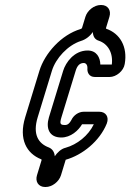

<svg xmlns="http://www.w3.org/2000/svg" viewBox="-20 -717 522 768"><path d="M225.1 -167C263.1 -167 293.6 -195 308.3 -220H355.3C333.2 -174 288.5 -139 242.5 -126C224.3 -122 208.4 -106 199.1 -92C198 -108 190 -121 175.8 -127C132.7 -143 110 -180 130.8 -248L187.7 -434C203 -484 250.9 -536 303.1 -553C323.9 -559 341.5 -574 351.1 -589C352.6 -571 358.9 -559 375.4 -554C410.7 -542 433 -507 427.3 -459H381.3C380.9 -487 366.5 -515 330.5 -515C276.5 -515 242.8 -467 232.7 -434L175.8 -248C162.7 -205 176.1 -167 225.1 -167ZM377.5 -270H314.5C294.5 -270 274.3 -256 265.5 -237C258.2 -223 250.3 -217 240.3 -217C221.3 -217 217.6 -221 225.8 -248L282.7 -434C289.1 -455 299.2 -465 315.2 -465C322.2 -465 330.3 -459 329.7 -444C328.2 -429 335 -409 360 -409H418C445 -409 474.4 -433 478.9 -461C491 -530 460.2 -583 405 -602L403.7 -604L417.7 -650C425.7 -676 411.1 -697 385.1 -697H383.1C356.1 -697 329.4 -675 321.7 -650L307.7 -604C306.4 -603 304 -602 302.7 -601C224.7 -578 158.8 -503 137.7 -434L80.8 -248C53.9 -160 86.5 -103 144.5 -80C145.5 -80 146.2 -79 146.5 -77L127.9 -16C120.2 9 133.5 31 160.5 31H162.5C188.5 31 215.9 10 223.9 -16L242.8 -78C309.7 -97 378.5 -152 407.2 -223C417.4 -250 402.5 -270 377.5 -270Z"/></svg>

Font: DIN Rundschrift
Style: EngKontKu
Weight: 400
Width: 3
Version: Version 1.027